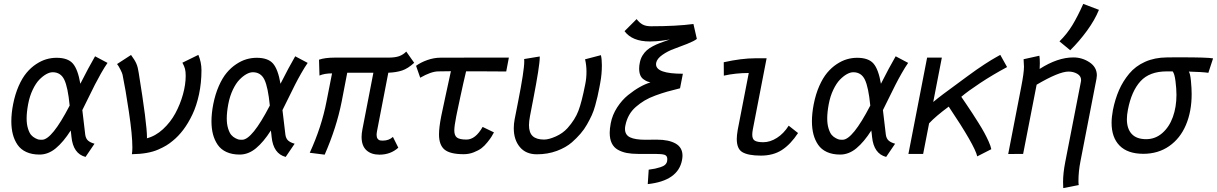

<svg xmlns="http://www.w3.org/2000/svg" viewBox="-20 -796 6294 993"><path d="M125.5 -257.3Q117.7 -215.3 117.7 -183.6Q117.7 -153.3 124.8 -130.9Q131.8 -108.4 141.1 -97.9Q150.4 -87.4 162.4 -81.3Q174.3 -75.2 180.2 -74.2Q186 -73.2 190.9 -73.2H197.3Q248.5 -73.2 340.3 -250Q331.1 -345.2 312.5 -383.8Q293.9 -422.4 252.4 -422.4Q237.3 -422.4 219.5 -412.6Q201.7 -402.8 183.3 -384Q165 -365.2 149.2 -332Q133.3 -298.8 125.5 -257.3ZM405.8 -226.6Q418.9 -113.3 420.9 -99.1Q423.8 -79.1 435.5 -68.8Q447.3 -58.6 468.8 -52.7L422.4 15.6Q358.4 -1 349.6 -87.9Q349.1 -93.3 347.9 -104.2Q346.7 -115.2 345.7 -121.1Q308.1 -62 268.8 -29.3Q229.5 3.4 184.6 3.4Q145 3.4 116.2 -9.8Q87.4 -22.9 70.8 -47.1Q54.2 -71.3 46.4 -101.6Q38.6 -131.8 38.6 -168.9Q38.6 -209.5 47.9 -257.3Q58.1 -309.1 76.4 -350.8Q94.7 -392.6 117.2 -419.4Q139.6 -446.3 166.5 -464.1Q193.4 -481.9 219.5 -489.5Q245.6 -497.1 272.5 -497.1Q331.1 -497.1 356.9 -467.3Q382.8 -437.5 395.5 -362.8Q438 -446.8 471.7 -504.9L536.1 -470.7Q521 -449.2 502.4 -416.5Q483.9 -383.8 470.9 -358.2Q458 -332.5 436.5 -288.8Q415 -245.1 405.8 -226.6Z M657.7 -511.7Q677.7 -484.9 685.5 -466.3Q693.4 -447.8 697.3 -419.9Q740.2 -155.3 740.2 -84.5L739.7 -82Q738.8 -82 738.8 -80.6Q783.7 -91.8 822.8 -127.7Q861.8 -163.6 887 -210.2Q912.1 -256.8 926.3 -307.9Q940.4 -358.9 940.4 -403.8Q940.4 -425.8 936.8 -439.9Q933.1 -454.1 923.3 -471.7L1005.9 -512.2Q1022 -473.6 1022 -433.1Q1022 -367.7 1009.3 -308.3Q996.6 -249 975.1 -203.9Q953.6 -158.7 928 -124.8Q902.3 -90.8 873 -67.4Q856 -53.2 839.8 -43.5Q823.7 -33.7 798.3 -22.5Q772.9 -11.2 738.5 -5.1Q704.1 1 662.1 1.5Q664.6 -13.2 664.6 -33.2Q664.6 -97.7 646.7 -217.3Q628.9 -336.9 613.8 -409.7Q612.3 -417.5 602.5 -436.8Q592.8 -456.1 585.4 -464.8Z M1160.6 -257.3Q1152.8 -215.3 1152.8 -183.6Q1152.8 -153.3 1159.9 -130.9Q1167 -108.4 1176.3 -97.9Q1185.5 -87.4 1197.5 -81.3Q1209.5 -75.2 1215.3 -74.2Q1221.2 -73.2 1226.1 -73.2H1232.4Q1283.7 -73.2 1375.5 -250Q1366.2 -345.2 1347.7 -383.8Q1329.1 -422.4 1287.6 -422.4Q1272.5 -422.4 1254.6 -412.6Q1236.8 -402.8 1218.5 -384Q1200.2 -365.2 1184.3 -332Q1168.5 -298.8 1160.6 -257.3ZM1440.9 -226.6Q1454.1 -113.3 1456.1 -99.1Q1459 -79.1 1470.7 -68.8Q1482.4 -58.6 1503.9 -52.7L1457.5 15.6Q1393.6 -1 1384.8 -87.9Q1384.3 -93.3 1383.1 -104.2Q1381.8 -115.2 1380.9 -121.1Q1343.3 -62 1304 -29.3Q1264.6 3.4 1219.7 3.4Q1180.2 3.4 1151.4 -9.8Q1122.6 -22.9 1106 -47.1Q1089.4 -71.3 1081.5 -101.6Q1073.7 -131.8 1073.7 -168.9Q1073.7 -209.5 1083 -257.3Q1093.3 -309.1 1111.6 -350.8Q1129.9 -392.6 1152.3 -419.4Q1174.8 -446.3 1201.7 -464.1Q1228.5 -481.9 1254.6 -489.5Q1280.8 -497.1 1307.6 -497.1Q1366.2 -497.1 1392.1 -467.3Q1418 -437.5 1430.7 -362.8Q1473.1 -446.8 1506.8 -504.9L1571.3 -470.7Q1556.2 -449.2 1537.6 -416.5Q1519 -383.8 1506.1 -358.2Q1493.2 -332.5 1471.7 -288.8Q1450.2 -245.1 1440.9 -226.6Z M1986.8 -498Q2023.9 -498 2044.7 -505.6Q2065.4 -513.2 2081.1 -529.3L2122.1 -471.2Q2089.8 -441.4 2059.6 -431.4Q2029.3 -421.4 1988.3 -419.9L1930.2 -119.6Q1927.7 -106 1927.7 -98.6Q1927.7 -85.4 1933.1 -78.4Q1938.5 -71.3 1944.6 -70.1Q1950.7 -68.8 1960.4 -68.8Q1991.2 -68.8 2012.2 -87.9L2040 -32.2Q2000 3.9 1942.4 3.9Q1899.9 3.9 1875 -19Q1850.1 -42 1850.1 -87.9Q1850.1 -106 1854.5 -127.9L1911.1 -419.9H1775.9L1747.1 -270.5Q1720.7 -136.7 1659.2 3.9L1582 -5.9Q1643.6 -140.1 1668.9 -272.5L1697.3 -416.5Q1658.2 -416.5 1632.3 -405.3L1629.9 -487.3Q1660.6 -498 1710.4 -498Z M2403.8 -498H2463.4Q2463.4 -498 2531.2 -498H2603H2611.8L2598.1 -426.3L2449.7 -427.2H2390.6Q2376.5 -368.7 2361.3 -297.4Q2346.2 -226.1 2343.8 -214.8L2339.8 -195.3Q2329.6 -144 2329.6 -121.6Q2329.6 -94.7 2343.5 -84.5Q2357.4 -74.2 2392.6 -74.2Q2439 -74.2 2476.1 -139.6L2534.7 -111.3Q2526.4 -96.7 2521.5 -88.4Q2516.6 -80.1 2501 -60.5Q2485.4 -41 2470.2 -29.5Q2455.1 -18.1 2430.4 -8.3Q2405.8 1.5 2378.4 1.5Q2308.1 1.5 2279.3 -22.2Q2250.5 -45.9 2250.5 -100.6Q2250.5 -136.7 2261.7 -193.8L2266.1 -214.8Q2271 -236.3 2285.6 -306.2Q2300.3 -376 2312 -427.7L2246.6 -426.8Q2209.5 -426.3 2153.3 -394L2131.8 -455.6Q2155.3 -473.1 2189.9 -485.4Q2224.6 -497.6 2257.8 -497.6Z M2641.6 -178.7Q2644.5 -193.4 2650.4 -223.4Q2656.2 -253.4 2659.2 -268.1Q2691.4 -431.2 2691.4 -478.5Q2691.4 -487.3 2690.9 -490.7L2771.5 -503.9V-499Q2771.5 -456.1 2737.3 -279.8Q2734.9 -267.6 2732.2 -253.7Q2729.5 -239.7 2726.3 -222.7Q2723.1 -205.6 2721.2 -196.3Q2715.8 -168 2715.8 -148.9Q2715.8 -109.9 2735.1 -92Q2754.4 -74.2 2793.9 -74.2Q2818.4 -74.2 2854.5 -90.3Q2890.6 -106.4 2915 -133.3Q2954.1 -177.2 2971.4 -222.7Q2988.8 -268.1 3006.8 -360.4Q3013.2 -390.6 3013.2 -425.3Q3013.2 -459 3005.9 -489.3L3087.9 -510.7Q3092.8 -489.7 3092.8 -458.5Q3092.8 -411.6 3084.5 -368.2Q3084 -367.2 3084 -365.2Q3084 -363.3 3083.5 -362.3Q3083 -359.4 3081.8 -353.3Q3080.6 -347.2 3080.1 -344.2Q3074.2 -314.9 3070.1 -296.1Q3065.9 -277.3 3058.1 -249.3Q3050.3 -221.2 3040.3 -199.5Q3030.3 -177.7 3016.1 -152.6Q3002 -127.4 2982.2 -104.5Q2962.4 -81.5 2938 -60.1Q2907.2 -33.2 2859.9 -15.6Q2812.5 2 2756.8 2Q2699.7 2 2668.5 -35.6Q2637.2 -73.2 2637.2 -132.8Q2637.2 -155.3 2641.6 -178.7Z M3272.5 -697.3Q3286.1 -679.2 3302.7 -669.7Q3319.3 -660.2 3346.7 -660.2Q3478.5 -660.2 3566.4 -671.9L3584 -594.7Q3569.8 -583.5 3533.9 -569.1Q3498 -554.7 3465.8 -543.2Q3433.6 -531.7 3405.8 -512.2Q3377.9 -492.7 3373.5 -470.7Q3373 -468.3 3373 -463.4Q3373 -414.6 3511.7 -414.6L3497.1 -339.4Q3458.5 -330.1 3430.4 -322Q3402.3 -314 3369.6 -302Q3336.9 -290 3313.5 -275.9Q3290 -261.7 3268.6 -243.2Q3247.1 -224.6 3233.6 -200.4Q3220.2 -176.3 3214.4 -147Q3212.4 -138.7 3212.4 -129.4Q3212.4 -98.1 3238.8 -85.7Q3265.1 -73.2 3317.9 -73.2Q3318.4 -73.2 3347.7 -73.5Q3377 -73.7 3377.9 -73.7Q3439 -73.7 3474.4 -53.5Q3509.8 -33.2 3509.8 9.3Q3509.8 18.6 3507.3 32.2Q3486.8 139.2 3330.1 156.2L3335 81.5Q3356 78.6 3367.7 76.2Q3379.4 73.7 3395.3 68.8Q3411.1 64 3419.7 56.2Q3428.2 48.3 3430.2 37.6Q3431.2 33.7 3431.2 26.9Q3431.2 9.3 3417 4.6Q3402.8 0 3369.6 0H3359.9H3280.3Q3246.6 0 3221.4 -4.9Q3196.3 -9.8 3175.5 -21.5Q3154.8 -33.2 3144 -55.2Q3133.3 -77.1 3133.3 -109.4Q3133.3 -129.4 3138.7 -158.7Q3147 -202.1 3171.9 -240.5Q3196.8 -278.8 3228.3 -304.2Q3259.8 -329.6 3289.1 -345.9Q3318.4 -362.3 3343.8 -369.6Q3332.5 -373 3326.7 -375.2Q3320.8 -377.4 3309.1 -385.3Q3297.4 -393.1 3291.5 -407.2Q3285.6 -421.4 3285.6 -441.4Q3285.6 -456.5 3289.1 -472.2Q3293 -492.7 3303 -509Q3313 -525.4 3325.9 -536.6Q3338.9 -547.9 3356.7 -557.1Q3374.5 -566.4 3392.1 -573Q3409.7 -579.6 3430.2 -586.9Q3439.9 -589.8 3444.8 -591.8Q3441.4 -591.3 3423.6 -588.6Q3405.8 -585.9 3398.2 -585Q3390.6 -584 3374.3 -582.8Q3357.9 -581.5 3341.3 -581.5Q3249.5 -581.5 3210 -634.8Z M3886.2 -494.6H3944.8Q3944.8 -494.6 3873.5 -126.5Q3870.6 -110.8 3870.6 -99.6Q3870.6 -76.2 3884 -68.4Q3897.5 -60.5 3927.7 -60.5Q3962.9 -60.5 3998 -82.8Q4033.2 -105 4059.1 -146L4107.4 -107.9Q4068.8 -49.3 4023.9 -20.3Q3979 8.8 3915 8.8Q3848.6 8.8 3818.4 -9.8Q3790.5 -26.9 3790.5 -77.6Q3790.5 -95.2 3795.4 -124.5L3852.5 -418.5Q3785.2 -418.5 3723.6 -404.8L3723.1 -474.1Q3815.4 -494.6 3886.2 -494.6Z M4266.1 -257.3Q4258.3 -215.3 4258.3 -183.6Q4258.3 -153.3 4265.4 -130.9Q4272.5 -108.4 4281.7 -97.9Q4291 -87.4 4303 -81.3Q4314.9 -75.2 4320.8 -74.2Q4326.7 -73.2 4331.5 -73.2H4337.9Q4389.2 -73.2 4481 -250Q4471.7 -345.2 4453.1 -383.8Q4434.6 -422.4 4393.1 -422.4Q4377.9 -422.4 4360.1 -412.6Q4342.3 -402.8 4324 -384Q4305.7 -365.2 4289.8 -332Q4273.9 -298.8 4266.1 -257.3ZM4546.4 -226.6Q4559.6 -113.3 4561.5 -99.1Q4564.5 -79.1 4576.2 -68.8Q4587.9 -58.6 4609.4 -52.7L4563 15.6Q4499 -1 4490.2 -87.9Q4489.7 -93.3 4488.5 -104.2Q4487.3 -115.2 4486.3 -121.1Q4448.7 -62 4409.4 -29.3Q4370.1 3.4 4325.2 3.4Q4285.6 3.4 4256.8 -9.8Q4228 -22.9 4211.4 -47.1Q4194.8 -71.3 4187 -101.6Q4179.2 -131.8 4179.2 -168.9Q4179.2 -209.5 4188.5 -257.3Q4198.7 -309.1 4217 -350.8Q4235.4 -392.6 4257.8 -419.4Q4280.3 -446.3 4307.1 -464.1Q4334 -481.9 4360.1 -489.5Q4386.2 -497.1 4413.1 -497.1Q4471.7 -497.1 4497.6 -467.3Q4523.4 -437.5 4536.1 -362.8Q4578.6 -446.8 4612.3 -504.9L4676.8 -470.7Q4661.6 -449.2 4643.1 -416.5Q4624.5 -383.8 4611.6 -358.2Q4598.6 -332.5 4577.1 -288.8Q4555.7 -245.1 4546.4 -226.6Z M4951.7 -295.4Q4954.6 -291.5 4976.1 -259.5Q4997.6 -227.5 5008.3 -211.2Q5019 -194.8 5039.3 -162.6Q5059.6 -130.4 5071 -109.1Q5082.5 -87.9 5093.3 -64Q5104 -40 5106.9 -24.4L5034.2 12.7Q5021 -44.4 4886.7 -244.6Q4819.3 -194.8 4785.2 -158.2L4754.4 0H4678.2L4774.9 -498H4851.1L4806.6 -268.6Q4830.6 -288.6 4858.9 -309.8Q4887.2 -331.1 4924.1 -357.9Q4960.9 -384.8 4981 -399.9Q5033.2 -438.5 5072.5 -463.9Q5111.8 -489.3 5131.6 -500Q5151.4 -510.7 5153.3 -512.2L5188.5 -449.2Q5114.7 -409.7 5049.3 -366.5Q4983.9 -323.2 4951.7 -295.4Z M5459.5 -582Q5499 -621.1 5526.1 -665.8Q5553.2 -710.4 5582.5 -775.9L5663.6 -745.1Q5642.1 -692.4 5602.1 -637.5Q5562 -582.5 5515.1 -536.1ZM5356.9 -439.5Q5449.7 -499 5531.2 -499Q5576.7 -499 5614.7 -473.9Q5652.8 -448.7 5652.8 -406.2Q5652.8 -400.4 5650.9 -388.7L5567.9 38.6Q5557.6 90.8 5557.6 140.1Q5557.6 153.3 5559.1 161.1L5479 176.8Q5478 155.3 5478 145Q5478 100.1 5489.3 42L5570.3 -373.5Q5571.3 -379.4 5571.3 -381.8Q5571.3 -402.8 5551.5 -414.3Q5531.7 -425.8 5506.3 -425.8Q5456.5 -425.8 5341.3 -357.9L5271.5 0L5194.3 0.5L5261.2 -344.2Q5275.9 -419.4 5275.9 -450.7Q5275.9 -458.5 5273.9 -489.7L5355.5 -507.8Q5357.9 -495.6 5357.9 -468.8Q5357.9 -457 5356.9 -439.5Z M6128.4 -425.8Q6135.7 -416 6139.4 -377.4Q6143.1 -338.9 6143.1 -309.6Q6143.1 -219.7 6113.5 -149.9Q6084 -80.1 6026.9 -40.3Q5969.7 -0.5 5893.1 -0.5H5892.1Q5811.5 -1 5770.3 -43Q5729 -85 5729 -160.6Q5729 -189.9 5735.8 -226.6Q5747.1 -283.2 5767.3 -329.6Q5787.6 -376 5820.1 -415Q5852.5 -454.1 5902.1 -476.3Q5951.7 -498.5 6014.2 -499Q6015.1 -499 6040.3 -499.3Q6065.4 -499.5 6086.4 -499.5Q6224.6 -499.5 6253.9 -494.1L6229.5 -419.4Q6200.7 -423.8 6128.4 -425.8ZM6044.9 -426.8H6034.2H6014.2Q5925.3 -426.8 5878.7 -376Q5832 -325.2 5813.5 -229Q5808.1 -201.2 5808.1 -179.7Q5808.1 -129.9 5833.3 -103Q5858.4 -76.2 5907.7 -76.2Q5955.1 -76.2 5991.2 -107.7Q6027.3 -139.2 6045.9 -190.9Q6064.5 -242.7 6064.5 -305.2Q6064.5 -336.4 6059.6 -375.7Q6054.7 -415 6044.9 -426.8Z"/></svg>

Font: Fantasque Sans Mono
Style: Italic
Weight: 400
Italic angle: -11°
Monospace: yes
Designer: Jany Belluz
Version: Version 1.8.0 ; ttfautohint (v1.8.2)